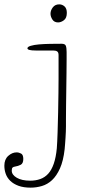

<svg xmlns="http://www.w3.org/2000/svg" viewBox="-144 -641 389 882"><path d="M-37 89Q-37 110 -49 116Q-61 122 -74 124Q-82 125 -86 128.5Q-90 132 -90 143Q-90 162 -67 175.5Q-44 189 -5 189Q20 189 41 181.5Q62 174 77.5 157Q93 140 103 111Q113 82 117 40Q119 14 120.5 -31Q122 -76 123 -124Q124 -172 124.5 -214.5Q125 -257 125 -278V-388Q125 -400 119 -404.5Q113 -409 100 -409H20Q-18 -409 -18 -419Q-18 -426 -3 -430.5Q12 -435 35 -437Q58 -439 85.5 -439.5Q113 -440 139 -440Q155 -440 158.5 -430.5Q162 -421 162 -402Q162 -395 162 -368.5Q162 -342 161.5 -306.5Q161 -271 160.5 -231Q160 -191 159.5 -155.5Q159 -120 159 -94Q159 -68 159 -61Q159 -51 158.5 -37Q158 -23 157 -8Q156 7 155 20.5Q154 34 153 44Q147 98 131.5 132.5Q116 167 95 186.5Q74 206 48.5 213.5Q23 221 -3 221Q-36 221 -59 212.5Q-82 204 -96.5 190Q-111 176 -117.5 158Q-124 140 -124 120Q-124 91 -106 75Q-88 59 -68 59Q-57 59 -47 64.5Q-37 70 -37 89ZM88 -578Q88 -593 98.5 -607Q109 -621 128 -621Q142 -621 152.5 -611.5Q163 -602 163 -582Q163 -558 149.5 -548Q136 -538 123 -538Q105 -538 96.5 -551.5Q88 -565 88 -578Z"/></svg>

Font: Life Savers
Style: Regular
Weight: 400
Designer: Pablo Impallari, Rodrigo Fuenzalida, Brenda Gallo
Foundry: Pablo Impallari, Rodrigo Fuenzalida, Brenda Gallo
Version: Version 3.001; ttfautohint (v0.95) -l 8 -r 50 -G 200 -x 14 -